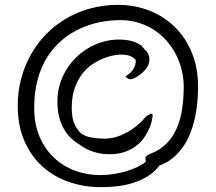

<svg xmlns="http://www.w3.org/2000/svg" viewBox="-20 -708 890 792"><path d="M796.9 -352.1Q796.9 -291.5 788.6 -244.9Q780.3 -198.2 766.8 -163.3Q753.4 -128.4 736.1 -104Q718.8 -79.6 701.2 -63.5Q683.6 -47.4 666.7 -38.3Q649.9 -29.3 637.2 -24.9Q608.4 15.6 547.9 39.8Q487.3 64 396 64Q327.1 64 264.9 42.7Q202.6 21.5 155.5 -20.8Q108.4 -63 80.8 -126.2Q53.2 -189.5 53.2 -272.9Q53.2 -330.1 67.1 -382.8Q81.1 -435.5 106.7 -481.7Q132.3 -527.8 169.2 -565.9Q206.1 -604 252.2 -631.1Q298.3 -658.2 352.3 -673.1Q406.2 -688 466.8 -688Q535.6 -688 595.9 -664.3Q656.2 -640.6 700.9 -596.9Q745.6 -553.2 771.2 -491Q796.9 -428.7 796.9 -352.1ZM393.1 14.2Q420.4 14.2 448 10Q475.6 5.9 500.7 -1.7Q525.9 -9.3 546.9 -19.3Q567.9 -29.3 582 -41Q580.6 -43.9 580.3 -46.4Q580.1 -48.8 580.1 -55.2Q580.1 -62 585.9 -65.9Q591.8 -69.8 604 -75.2Q642.1 -90.3 668 -116.9Q693.8 -143.6 709.2 -179.2Q724.6 -214.8 731.2 -258.1Q737.8 -301.3 737.8 -350.1Q737.8 -385.3 729.5 -419.4Q721.2 -453.6 705.3 -484.1Q689.5 -514.6 666.5 -540.5Q643.6 -566.4 614.5 -585.2Q585.4 -604 550.5 -614.5Q515.6 -625 476.1 -625Q435.1 -625 392.8 -616.7Q350.6 -608.4 311 -590.3Q271.5 -572.3 237.1 -543.9Q202.6 -515.6 176.8 -475.3Q150.9 -435.1 136 -382.3Q121.1 -329.6 121.1 -263.2Q121.1 -195.8 143.3 -144Q165.5 -92.3 203.1 -57.1Q240.7 -22 289.8 -3.9Q338.9 14.2 393.1 14.2ZM472.2 -544.9Q483.9 -544.9 499 -543.2Q514.2 -541.5 528.8 -537.1Q543.5 -532.7 555.9 -524.9Q568.4 -517.1 575.2 -504.9Q583 -500.5 590.8 -486.8Q596.2 -474.6 596.2 -462.9Q596.2 -443.8 585.4 -428.7Q574.7 -413.6 561.3 -402.8Q547.9 -392.1 535.6 -386.5Q523.4 -380.9 521 -380.9Q515.6 -380.9 511.5 -382.3Q507.3 -383.8 504.4 -386.2Q501 -388.7 498 -392.1Q498 -394 504.6 -397.9Q511.2 -401.9 519 -409.2Q526.9 -416.5 533.4 -428.7Q540 -440.9 540 -460Q533.2 -469.2 519 -476.1Q504.9 -482.9 475.1 -482.9Q468.8 -482.9 451.4 -480.2Q434.1 -477.5 411.9 -469.2Q389.6 -460.9 365.7 -446Q341.8 -431.2 321.8 -406.5Q301.8 -381.8 288.8 -346.4Q275.9 -311 275.9 -262.2Q275.9 -222.2 286.9 -197.5Q297.9 -172.9 314.9 -157.2Q319.3 -154.8 325.4 -151.1Q331.5 -147.5 342.5 -144.3Q353.5 -141.1 369.9 -138.7Q386.2 -136.2 411.1 -136.2Q443.8 -136.2 472.2 -147.5Q500.5 -158.7 522.5 -173.3Q544.4 -188 559.1 -202.4Q573.7 -216.8 578.1 -223.1Q586.4 -230.5 589.1 -232.7Q591.8 -234.9 595.2 -234.9Q596.7 -234.9 598.1 -236.8Q599.6 -238.8 602.1 -238.8Q607.4 -238.8 608.6 -236.6Q609.9 -234.4 609.9 -231.9Q609.9 -230.5 609.4 -228.3Q608.9 -226.1 608.9 -225.1Q608.9 -222.7 606.4 -210.4Q604 -198.2 596.9 -181.2Q589.8 -164.1 577.6 -144.8Q565.4 -125.5 545.7 -109.4Q525.9 -93.3 497.8 -82.5Q469.7 -71.8 431.2 -71.8Q407.7 -71.8 388.2 -75.9Q368.7 -80.1 353 -86.4Q337.4 -92.8 325.4 -100.1Q313.5 -107.4 305.2 -113.8Q287.6 -124 271.7 -139.4Q255.9 -154.8 243.7 -176Q231.4 -197.3 224.1 -225.3Q216.8 -253.4 216.8 -289.1Q216.8 -342.8 237.5 -389.4Q258.3 -436 293.5 -470.7Q328.6 -505.4 374.8 -525.1Q420.9 -544.9 472.2 -544.9Z"/></svg>

Font: Oregano
Style: Regular
Weight: 400
Version: Version 1.000